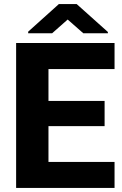

<svg xmlns="http://www.w3.org/2000/svg" viewBox="-20 -922 601 942"><path d="M59.1 0ZM217.8 -583V-426.8H493.2V-303.2H217.8V-127.4H542V0H164.6H59.1V-710.9H217.8H542V-583ZM509.3 -758.8H388.7L312 -826.2L235.8 -758.8H118.2V-766.6L268.6 -901.9H356.4L509.3 -765.1Z"/></svg>

Font: Heebo ExtraBold
Style: Regular
Weight: 800
Designer: Oded Ezer
Foundry: Meir Sadan
Version: Version 2.001; ttfautohint (v1.5.14-ce02) -l 8 -r 50 -G 200 